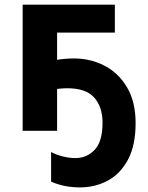

<svg xmlns="http://www.w3.org/2000/svg" viewBox="-20 -566 642 831"><path d="M477.1 -545.9V-424.8H227.1V-307.1Q263.2 -313 299.8 -313Q372.1 -313 432.6 -281.5Q493.2 -250 530 -187.7Q566.9 -125.5 566.9 -33.2Q566.9 63.5 533.9 125Q501 186.5 446.3 215.8Q391.6 245.1 326.2 245.1Q294.9 245.1 263.9 239.5Q232.9 233.9 201.2 220.2V91.8Q222.7 104 252 111.1Q281.2 118.2 306.2 118.2Q355.5 118.2 389.6 82.5Q423.8 46.9 423.8 -35.2Q423.8 -102.1 388.4 -143.1Q353 -184.1 270 -184.1Q262.2 -184.1 250.2 -183.3Q238.3 -182.6 227.1 -181.2V0H78.1V-545.9Z"/></svg>

Font: Open Sans
Style: Bold
Weight: 700
Designer: Monotype Design Team
Foundry: Monotype Imaging Inc.
Version: Version 3.000; ttfautohint (v1.8.4)